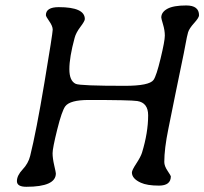

<svg xmlns="http://www.w3.org/2000/svg" viewBox="-20 -698 761 715"><path d="M580.6 -632.8Q580.6 -652.8 603.3 -665.3Q626 -677.7 673.6 -677.7Q721.2 -677.7 721.2 -641.1Q721.2 -632.3 702.9 -612.1Q684.6 -591.8 680.4 -577.6Q676.3 -563.5 670.9 -533.4Q665.5 -503.4 655.3 -455.3Q645 -407.2 633.5 -349.4Q622.1 -291.5 606.9 -217.8Q591.8 -144 591.8 -94.7Q591.8 -80.1 604 -61.8Q616.2 -43.5 616.2 -41.5Q616.2 -6.8 572 -6.8Q527.8 -6.8 504.4 -17.6Q471.2 -32.7 471.2 -55.7Q471.2 -64 487.5 -88.9Q503.9 -113.8 508.8 -129.4Q531.7 -204.1 531.7 -268.6Q531.7 -315.4 491.2 -321.8Q465.3 -325.7 310.5 -325.7Q240.7 -325.7 223.1 -302.2Q210.4 -285.2 193.1 -215.6Q175.8 -146 175.8 -127.4Q175.8 -108.9 181.9 -82.3Q188 -55.7 188 -52.2Q188 -2.4 78.1 -2.4Q43 -2.4 43 -23.4Q43 -44.4 64.2 -66.9Q85.4 -89.4 92.3 -117.2Q114.7 -206.5 145.5 -390.6Q176.3 -574.7 176.3 -587.6Q176.3 -600.6 163.6 -618.7Q150.9 -636.7 150.9 -641.6Q150.9 -671.4 198.7 -671.4Q295.9 -671.4 295.9 -627Q295.9 -619.6 279.3 -597.7Q262.7 -575.7 257.8 -556.6Q238.3 -484.4 238.3 -440.4Q238.3 -396.5 262.2 -385.7Q278.3 -378.4 444.8 -378.4Q536.1 -378.4 551.8 -400.4Q562.5 -415.5 578.1 -480.5Q593.8 -545.4 593.8 -565.2Q593.8 -585 587.2 -606.9Q580.6 -628.9 580.6 -632.8Z"/></svg>

Font: Averia Libre Light
Style: Italic
Weight: 300
Italic angle: -8.5°
Version: Version 1.002